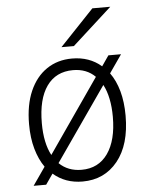

<svg xmlns="http://www.w3.org/2000/svg" viewBox="-53 -776 652 832"><g transform="rotate(-5 273.0 -360.0)"><path d="M59.5 12 114 -66.5Q90 -100.5 76.5 -148Q63 -195.5 63 -255Q63 -339 89.2 -399Q115.5 -459 162.8 -491Q210 -523 273 -523Q348.5 -523 400.5 -478L431.5 -523H486.5L432 -444.5Q456.5 -411 469.8 -363.5Q483 -316 483 -256Q483 -130 425.5 -59Q368 12 273 12Q198 12 145.5 -33.5L114 12ZM273 -39Q346.5 -39 387 -96.5Q427.5 -154 427.5 -256Q427.5 -299 420.2 -334.5Q413 -370 398.5 -397L175.5 -76.5Q214 -39 273 -39ZM147.5 -114.5 369.5 -435Q332 -472.5 273 -472.5Q198.5 -472.5 158.5 -416.2Q118.5 -360 118.5 -255Q118.5 -211.5 125.8 -176.5Q133 -141.5 147.5 -114.5ZM232 -576 380 -732H458L286 -576Z"/></g></svg>

Font: Overpass ExtraLight
Style: Regular
Weight: 250
Designer: Delve Withrington, Dave Bailey, Thomas Jockin
Foundry: Delve Fonts LLC
Version: Version 4.000